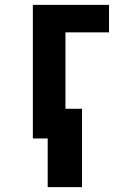

<svg xmlns="http://www.w3.org/2000/svg" viewBox="-20 -569 540 789"><path d="M317 200V-122H249V-436H428V-549H115V0H176V200Z"/></svg>

Font: Noto Sans Mono UI Condensed ExtraBold
Style: Regular
Weight: 800
Width: 3
Designer: Monotype Design team
Foundry: Monotype Imaging Inc.
Version: 1.000